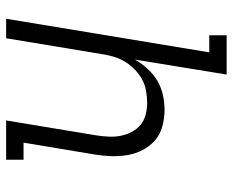

<svg xmlns="http://www.w3.org/2000/svg" viewBox="-88 -688 775 640"><g transform="rotate(90 300.0 -367.5)"><path d="M42 0 154 -677H97V-735H228L178 -429Q191 -452 209 -471.5Q227 -491 249 -504Q271 -517 296 -522.5Q321 -528 345 -528Q374 -528 401 -520.5Q428 -513 447.5 -496Q467 -479 479.5 -455Q492 -431 496.5 -404Q501 -377 500 -349Q499 -321 494 -292L455 -58H512V0H381L431 -302Q434 -322 435 -342.5Q436 -363 432 -382.5Q428 -402 419 -419Q410 -436 395.5 -448Q381 -460 361.5 -465Q342 -470 322 -470Q303 -470 283 -466.5Q263 -463 245 -453.5Q227 -444 212.5 -430Q198 -416 187 -399Q176 -382 170 -363Q164 -344 161 -326L107 0Z"/></g></svg>

Font: Iosevka HT Light Extended
Style: Italic
Weight: 300
Width: 7
Italic angle: -9°
Monospace: yes
Designer: Belleve Invis
Foundry: Belleve Invis
Version: Version 32.3.0; ttfautohint (v1.8.4)